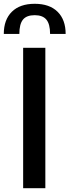

<svg xmlns="http://www.w3.org/2000/svg" viewBox="-57 -992 366 1012"><path d="M65 -740H182V0H65ZM207 -813Q207 -865 187.5 -888.5Q168 -912 126 -912Q83 -912 64 -888.5Q45 -865 45 -813H-37Q-37 -888 5.5 -930Q48 -972 126 -972Q204 -972 246.5 -930Q289 -888 289 -813Z"/></svg>

Font: Encode Sans Compressed
Style: SemiBold
Weight: 600
Designer: Pablo Impallari, Andres Torresi
Foundry: Pablo Impallari, Andres Torresi
Version: Version 1.000; ttfautohint (v1.00) -l 8 -r 50 -G 200 -x 14 -